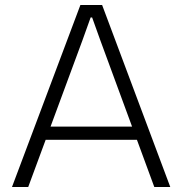

<svg xmlns="http://www.w3.org/2000/svg" viewBox="-20 -749 731 769"><path d="M28 0 302 -729H389L662 0H598L382 -587L349 -679H343L310 -587L93 0ZM154 -189 160 -242H530L536 -189Z"/></svg>

Font: Mona Sans Light
Style: Regular
Weight: 300
Designer: Deni Anggara
Foundry: GitHub
Version: Version 2.000